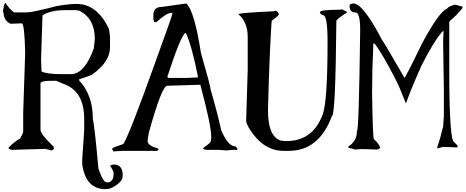

<svg xmlns="http://www.w3.org/2000/svg" viewBox="-64 -1023 3212 1322"><path d="M-26.4 -1002.9Q4.9 -956.1 33.2 -937.5H120.1Q158.2 -937.5 327.1 -981.4Q412.1 -996.1 462.9 -996.1Q601.6 -996.1 683.6 -830.1Q693.4 -793 693.4 -753.9V-696.3Q693.4 -599.6 575.2 -512.7Q551.8 -499 480.5 -476.6V-469.7Q575.2 -369.1 575.2 -207Q588.9 -140.6 613.3 135.7Q645.5 232.4 669.9 232.4H683.6Q717.8 223.6 717.8 178.7V168Q717.8 154.3 693.4 117.2L717.8 109.4Q781.2 109.4 781.2 185.5Q781.2 236.3 693.4 275.4L662.1 279.3Q525.4 279.3 502 106.4V77.1L515.6 -124V-204.1Q515.6 -394.5 376 -444.3L323.2 -466.8H288.1Q214.8 -466.8 214.8 -448.2V-127Q222.7 -90.8 305.7 -12.7V-4.9H308.6Q303.7 12.7 288.1 12.7L249 2L15.6 8.8Q-5.9 2 -5.9 -4.9Q28.3 -43 75.2 -70.3Q95.7 -106.4 95.7 -117.2V-250L109.4 -660.2Q104.5 -862.3 85.9 -862.3L7.8 -859.4Q-40 -881.8 -40 -941.4H-43.9Q-36.1 -1002.9 -26.4 -1002.9ZM228.5 -917 218.8 -614.3 221.7 -531.2Q257.8 -512.7 354.5 -512.7H424.8Q517.6 -512.7 582 -689.5L588.9 -753.9Q588.9 -894.5 484.4 -948.2L462.9 -953.1H386.7Q282.2 -953.1 228.5 -917Z M1218.8 -999Q1274.4 -948.2 1319.3 -660.2Q1386.7 -424.8 1386.7 -404.3Q1430.7 -253.9 1459 -127Q1505.9 -14.6 1558.6 -14.6L1570.3 -1V8.8H1538.1L1494.1 12.7L1442.4 8.8H1367.2Q1337.9 8.8 1335 -1V-3.9Q1386.7 -40 1386.7 -47.9L1390.6 -75.2V-79.1Q1390.6 -159.2 1315.4 -439.5L1087.9 -432.6Q1049.8 -432.6 960 -106.4L952.1 -51.8Q952.1 -20.5 1023.4 -1L1028.3 8.8L1015.6 15.6H785.2L716.8 19.5L709 5.9V-1Q717.8 -9.8 785.2 -31.2Q829.1 -100.6 1007.8 -601.6Q1124 -918.9 1124 -934.6H1115.2Q1084 -934.6 1011.7 -870.1H996.1L992.2 -893.6V-920.9Q992.2 -975.6 1051.8 -975.6ZM1087.9 -493.2 1095.7 -486.3H1218.8L1298.8 -490.2V-496.1Q1255.9 -710.9 1215.8 -795.9H1211.9Q1179.7 -775.4 1087.9 -493.2Z M2281.2 -959Q2299.8 -959 2327.1 -938.5Q2262.7 -897.5 2252 -880.9Q2246.1 -224.6 2221.7 -224.6Q2132.8 15.6 1924.8 15.6H1886.7Q1752 15.6 1657.2 -129.9Q1630.9 -172.9 1630.9 -191.4L1641.6 -542V-769.5Q1641.6 -869.1 1578.1 -924.8Q1578.1 -934.6 1819.3 -945.3L1830.1 -949.2Q1848.6 -949.2 1856.4 -924.8Q1856.4 -916 1807.6 -880.9L1804.7 -857.4Q1789.1 -595.7 1781.2 -261.7Q1781.2 -84 1868.2 -55.7L1894.5 -51.8H1909.2Q2089.8 -51.8 2158.2 -235.4Q2191.4 -328.1 2191.4 -735.4Q2191.4 -918 2161.1 -918Q2145.5 -922.9 2138.7 -935.5V-938.5Q2138.7 -956.1 2281.2 -956.1Z M2369.1 -999Q2435.5 -999 2565.4 -750Q2584 -725.6 2720.7 -487.3Q2729.5 -491.2 2840.8 -721.7Q2959 -941.4 3012.7 -962.9Q3026.4 -980.5 3068.4 -991.2L3120.1 -977.5V-966.8Q3078.1 -915 3034.2 -879.9L3029.3 -869.1V-548.8Q3029.3 -43.9 3064.5 -43.9Q3087.9 -20.5 3087.9 -14.6L3083 -7.8L2987.3 -11.7L2945.3 -1V-3.9Q2967.8 -70.3 2987.3 -152.3L2992.2 -224.6V-408.2L2987.3 -724.6V-746.1L2990.2 -807.6H2983.4Q2921.9 -737.3 2838.9 -573.2Q2766.6 -411.1 2732.4 -314.5H2729.5Q2684.6 -429.7 2658.2 -479.5Q2573.2 -645.5 2516.6 -721.7L2506.8 -724.6Q2498 -540 2498 -393.6V-376Q2502.9 -65.4 2510.7 -65.4Q2543.9 -34.2 2553.7 -7.8Q2553.7 0 2532.2 6.8L2449.2 3.9H2414.1L2377 6.8Q2372.1 1 2337.9 -3.9L2335 -7.8V-14.6Q2393.6 -51.8 2393.6 -119.1Q2407.2 -119.1 2416 -815.4Q2416 -937.5 2383.8 -937.5Q2343.8 -937.5 2343.8 -977.5H2341.8Q2341.8 -999 2369.1 -999Z"/></svg>

Font: EG Dragon Caps 
Style: Regular
Weight: 400
Designer: Bill Roach / W.K. Roach
Version: Version 1.00 April 18, 2012, initial release